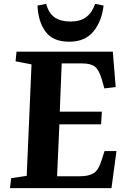

<svg xmlns="http://www.w3.org/2000/svg" viewBox="-20 -979 662 999"><path d="M144 -644 61 -660 66 -710H567L582 -526L523 -519L510 -565Q495 -616 473.5 -632.5Q452 -649 407 -649H301L291 -398H510L506 -332H289L277 -62H397Q442 -62 467.5 -78Q493 -94 508 -144L524 -193H586L560 0H32L38 -52L119 -64ZM220 -959Q234 -909 265 -888Q296 -867 346 -867Q398 -867 428.5 -890Q459 -913 475 -959L519 -950Q509 -867 465.5 -814.5Q422 -762 340 -762Q256 -762 217.5 -813.5Q179 -865 175 -950Z"/></svg>

Font: Literata 36pt
Style: Bold Italic
Weight: 700
Italic angle: -2°
Designer: Latin by Veronika Burian and Jose Scaglione. Greek by Irene Vlachou. Cyrillic by Vera Evstafieva
Foundry: TypeTogether
Version: Version 3.002